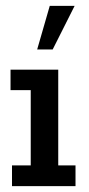

<svg xmlns="http://www.w3.org/2000/svg" viewBox="-20 -636 303 656"><path d="M21 0V-71H85V-328H16V-398H179V-71H238V0ZM107 -467 150 -616H235L160 -467Z"/></svg>

Font: Rokkitt Medium
Style: Regular
Weight: 500
Version: Version 3.103